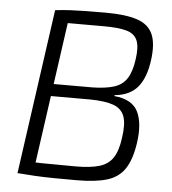

<svg xmlns="http://www.w3.org/2000/svg" viewBox="-51 -745 718 800"><g transform="rotate(5 307.5 -345.0)"><path d="M359 -698Q442 -698 490.5 -682Q539 -666 556.5 -626Q574 -586 564 -515Q554 -442 521.5 -403.5Q489 -365 426 -359L425 -355Q501 -348 524.5 -299Q548 -250 536 -169Q526 -99 500 -60Q474 -21 425.5 -6.5Q377 8 299 8Q241 8 200 7.5Q159 7 124 5Q89 3 51 0L71 -52Q93 -51 151.5 -50Q210 -49 290 -49Q351 -49 388.5 -60Q426 -71 445.5 -100.5Q465 -130 472 -184Q481 -243 469.5 -274.5Q458 -306 424 -318.5Q390 -331 328 -332H111L119 -383H331Q386 -384 421 -395Q456 -406 474.5 -434.5Q493 -463 500 -514Q508 -567 496.5 -594.5Q485 -622 451 -631.5Q417 -641 357 -641Q309 -641 270 -641Q231 -641 203 -641Q175 -641 158 -640L148 -690Q182 -694 212 -695.5Q242 -697 277 -697.5Q312 -698 359 -698ZM212 -690 115 0H51L148 -690Z"/></g></svg>

Font: Exo 2 Light
Style: Italic
Weight: 300
Italic angle: -8°
Designer: Natanael Gama
Foundry: Natanael Gama
Version: Version 2.010